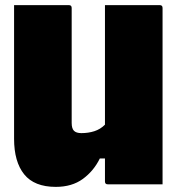

<svg xmlns="http://www.w3.org/2000/svg" viewBox="-20 -720 690 750"><path d="M198 10Q114 10 74.5 -39Q35 -88 35 -178V-700H249Q260 -700 260 -689V-240Q260 -218 269 -209Q278 -200 298 -200Q325 -200 348.5 -207.5Q372 -215 390 -233V-700H604Q615 -700 615 -689V0H401Q390 0 390 -11V-101H370Q346 -52 303.5 -21Q261 10 198 10Z"/></svg>

Font: Recursive Sn Lnr St XBk
Style: Regular
Weight: 1000
Version: Version 1.079;hotconv 1.0.112;makeotfexe 2.5.65598; ttfautoh